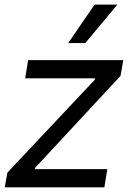

<svg xmlns="http://www.w3.org/2000/svg" viewBox="-28 -804 549 824"><path d="M-7.8 0 3.9 -63.5 378.9 -461.9 379.9 -467.8H80.1L92.8 -545.9H501L489.3 -478.5L123 -84L121.1 -78.1H432.6L419.9 0ZM264.6 -619.1 377.9 -784.2H475.6L337.9 -619.1Z"/></svg>

Font: Inter Tight
Style: Italic
Weight: 400
Italic angle: -9.39999°
Designer: Rasmus Andersson
Foundry: rsms
Version: Version 3.002